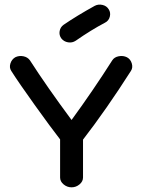

<svg xmlns="http://www.w3.org/2000/svg" viewBox="-20 -788 608 821"><path d="M237 -29V-192Q198 -242 128.5 -339Q59 -436 28 -485Q19 -499 24.5 -516.5Q30 -534 45 -543Q61 -551 79.5 -547.5Q98 -544 108 -530Q180 -418 286 -275Q380 -404 460 -530Q469 -544 488 -547.5Q507 -551 523 -543Q538 -535 543.5 -517Q549 -499 540 -485Q434 -319 335 -191V-29Q335 -12 320 0.5Q305 13 286 13Q267 13 252 0.5Q237 -12 237 -29ZM304 -614Q289 -604 271 -607Q253 -610 242 -624Q232 -638 235 -655Q238 -672 252 -682Q309 -721 385 -763Q400 -771 418 -767Q436 -763 445 -748Q454 -734 449.5 -716.5Q445 -699 429 -691Q370 -660 304 -614Z"/></svg>

Font: Hoogli
Style: Bold
Weight: 700
Designer: Anand Singh Naorem
Foundry: Brand New Type
Version: Version 1.00 b007